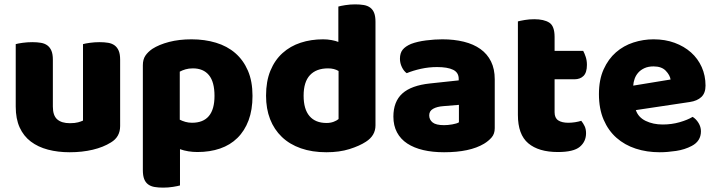

<svg xmlns="http://www.w3.org/2000/svg" viewBox="-20 -681 3280 879"><path d="M52 -479Q62 -482 83.5 -485Q105 -488 128 -488Q150 -488 167.5 -485Q185 -482 197 -473Q209 -464 215.5 -448.5Q222 -433 222 -408V-193Q222 -152 242 -134.5Q262 -117 300 -117Q323 -117 337.5 -121Q352 -125 360 -129V-479Q370 -482 391.5 -485Q413 -488 436 -488Q458 -488 475.5 -485Q493 -482 505 -473Q517 -464 523.5 -448.5Q530 -433 530 -408V-104Q530 -54 488 -29Q453 -7 404.5 4.5Q356 16 299 16Q245 16 199.5 4Q154 -8 121 -33Q88 -58 70 -97.5Q52 -137 52 -193Z M857 -501Q917 -501 968.5 -485.5Q1020 -470 1057 -438Q1094 -406 1115 -357.5Q1136 -309 1136 -242Q1136 -178 1118 -130Q1100 -82 1067 -49.5Q1034 -17 987.5 -1Q941 15 884 15Q841 15 804 2V168Q794 171 772 174.5Q750 178 727 178Q705 178 687.5 175Q670 172 658 163Q646 154 640 138.5Q634 123 634 98V-382Q634 -409 645.5 -426Q657 -443 677 -457Q708 -477 754 -489Q800 -501 857 -501ZM859 -119Q962 -119 962 -242Q962 -306 936.5 -337Q911 -368 863 -368Q844 -368 829 -363.5Q814 -359 803 -353V-133Q815 -127 829 -123Q843 -119 859 -119Z M1198 -243Q1198 -309 1218 -357.5Q1238 -406 1273.5 -438Q1309 -470 1356.5 -485.5Q1404 -501 1459 -501Q1479 -501 1498 -497.5Q1517 -494 1529 -489V-651Q1539 -654 1561 -657.5Q1583 -661 1606 -661Q1628 -661 1645.5 -658Q1663 -655 1675 -646Q1687 -637 1693 -621.5Q1699 -606 1699 -581V-107Q1699 -60 1655 -32Q1626 -13 1580 1.5Q1534 16 1474 16Q1409 16 1357.5 -2Q1306 -20 1270.5 -54Q1235 -88 1216.5 -135.5Q1198 -183 1198 -243ZM1482 -368Q1428 -368 1399 -337Q1370 -306 1370 -243Q1370 -181 1397 -149.5Q1424 -118 1475 -118Q1493 -118 1507.5 -123.5Q1522 -129 1530 -136V-356Q1510 -368 1482 -368Z M2013 -108Q2030 -108 2050.5 -111.5Q2071 -115 2081 -121V-201L2009 -195Q1981 -193 1963 -183Q1945 -173 1945 -153Q1945 -133 1960.5 -120.5Q1976 -108 2013 -108ZM2005 -501Q2059 -501 2103.5 -490Q2148 -479 2179.5 -456.5Q2211 -434 2228 -399.5Q2245 -365 2245 -318V-94Q2245 -68 2230.5 -51.5Q2216 -35 2196 -23Q2131 16 2013 16Q1960 16 1917.5 6Q1875 -4 1844.5 -24Q1814 -44 1797.5 -75Q1781 -106 1781 -147Q1781 -216 1822 -253Q1863 -290 1949 -299L2080 -313V-320Q2080 -349 2054.5 -361.5Q2029 -374 1981 -374Q1943 -374 1907 -366Q1871 -358 1842 -346Q1829 -355 1820 -373.5Q1811 -392 1811 -412Q1811 -438 1823.5 -453.5Q1836 -469 1862 -480Q1891 -491 1930.5 -496Q1970 -501 2005 -501Z M2519 -167Q2519 -141 2535.5 -130Q2552 -119 2582 -119Q2597 -119 2613 -121.5Q2629 -124 2641 -128Q2650 -117 2656.5 -103.5Q2663 -90 2663 -71Q2663 -33 2634.5 -9Q2606 15 2534 15Q2446 15 2398.5 -25Q2351 -65 2351 -155V-583Q2362 -586 2382.5 -589.5Q2403 -593 2426 -593Q2470 -593 2494.5 -577.5Q2519 -562 2519 -512V-448H2650Q2656 -437 2661.5 -420.5Q2667 -404 2667 -384Q2667 -349 2651.5 -333.5Q2636 -318 2610 -318H2519Z M3000 16Q2941 16 2890.5 -0.5Q2840 -17 2802.5 -50Q2765 -83 2743.5 -133Q2722 -183 2722 -250Q2722 -316 2743.5 -363.5Q2765 -411 2800 -441.5Q2835 -472 2880 -486.5Q2925 -501 2972 -501Q3025 -501 3068.5 -485Q3112 -469 3143.5 -441Q3175 -413 3192.5 -374Q3210 -335 3210 -289Q3210 -255 3191 -237Q3172 -219 3138 -214L2891 -177Q2902 -144 2936 -127.5Q2970 -111 3014 -111Q3055 -111 3091.5 -121.5Q3128 -132 3151 -146Q3167 -136 3178 -118Q3189 -100 3189 -80Q3189 -35 3147 -13Q3115 4 3075 10Q3035 16 3000 16ZM2972 -377Q2948 -377 2930.5 -369Q2913 -361 2902 -348.5Q2891 -336 2885.5 -320.5Q2880 -305 2879 -289L3050 -317Q3047 -337 3028 -357Q3009 -377 2972 -377Z"/></svg>

Font: Baloo Tamma
Style: Regular
Weight: 400
Designer: Divya Kowshik and Ek Type
Foundry: Ek Type
Version: Version 1.443;PS 1.000;hotconv 16.6.51;makeotf.lib2.5.65220;